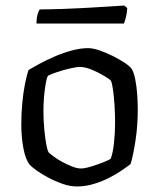

<svg xmlns="http://www.w3.org/2000/svg" viewBox="-20 -674 574 694"><path d="M258 0Q233 0 206 -9.5Q179 -19 154.5 -32Q130 -45 112 -58Q94 -71 87 -79Q72 -98 64.5 -138.5Q57 -179 57 -223Q57 -264 60.5 -301Q64 -338 70 -369Q76 -400 83 -421Q98 -430 123 -443.5Q148 -457 178 -470Q208 -483 239.5 -491.5Q271 -500 298 -500Q316 -500 339.5 -492Q363 -484 387 -472Q411 -460 430 -447.5Q449 -435 456 -425Q464 -412 469 -386.5Q474 -361 476 -332Q478 -303 478 -278Q478 -221 470 -167.5Q462 -114 452 -81Q439 -71 418.5 -57Q398 -43 372 -30Q346 -17 317 -8.5Q288 0 258 0ZM272 -65Q286 -65 309 -72Q332 -79 352.5 -87Q373 -95 380 -100Q388 -120 392 -157Q396 -194 396 -229Q396 -261 394 -293Q392 -325 388.5 -349.5Q385 -374 381 -382Q376 -388 356 -400Q336 -412 312 -422Q288 -432 269 -432Q256 -432 232.5 -426.5Q209 -421 186.5 -413.5Q164 -406 153 -400Q148 -389 144.5 -367.5Q141 -346 139 -321.5Q137 -297 137 -274Q137 -239 140 -207.5Q143 -176 147 -153.5Q151 -131 156 -123Q161 -118 174.5 -108Q188 -98 205.5 -88.5Q223 -79 241 -72Q259 -65 272 -65ZM112 -589Q112 -609 116 -622.5Q120 -636 124 -640Q155 -640 199.5 -641.5Q244 -643 290.5 -645.5Q337 -648 374.5 -650.5Q412 -653 429 -654L440 -645Q439 -626 435 -611Q431 -596 428 -589Z"/></svg>

Font: Texturina Medium 12pt Light
Style: Regular
Weight: 300
Version: Version 1.002